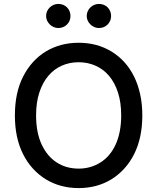

<svg xmlns="http://www.w3.org/2000/svg" viewBox="-20 -957 808 987"><path d="M99.1 -563.9Q120.4 -605.8 149.9 -638.1Q179.3 -670.5 215.7 -692.5Q252.1 -714.5 294.6 -725.9Q337 -737.2 384.2 -737.2Q478.7 -737.2 552.6 -692.5Q589.5 -670.1 619 -637.8Q648.4 -605.5 669 -563.9Q689.6 -522.4 700.6 -472.1Q711.6 -421.9 711.6 -363.6Q711.6 -247.5 669 -163.7Q647.7 -121.8 618.1 -89.5Q588.4 -57.2 552.2 -35Q516 -12.8 473.5 -1.4Q431.1 9.9 384.2 9.9Q337.4 9.9 294.9 -1.4Q252.5 -12.8 216.1 -35Q179.7 -57.2 150 -89.5Q120.4 -121.8 99.1 -163.7Q56.5 -247.5 56.5 -363.6Q56.5 -480.5 99.1 -563.9ZM194.2 -214.1Q223 -152.7 272.2 -121.4Q321.4 -90.2 384.2 -90.2Q415.5 -90.2 443.5 -98.2Q471.6 -106.2 496.4 -121.8Q521.3 -137.4 541 -160.7Q560.7 -183.9 574.6 -214.3Q588.4 -244.7 595.7 -282.1Q603 -319.6 603 -363.6Q603 -430.4 586.5 -481.4Q570 -532.3 540.7 -566.9Q511.4 -601.6 471.2 -619.3Q431.1 -637.1 384.2 -637.1Q337.4 -637.1 297.4 -619.3Q257.5 -601.6 228.2 -566.9Q198.9 -532.3 182.2 -481.4Q165.5 -430.4 165.5 -363.6Q165.5 -275.6 194.2 -214.1ZM425.8 -874.6Q425.8 -887.4 430.8 -898.8Q435.7 -910.2 444.4 -918.7Q453.1 -927.2 464.5 -932Q475.9 -936.8 488.6 -936.8Q502.1 -936.8 513.5 -932.2Q524.9 -927.6 533.2 -919.2Q541.5 -910.9 546.3 -899.5Q551.1 -888.1 551.1 -874.6Q551.1 -861.5 546.3 -850.3Q541.5 -839.1 533 -830.8Q524.5 -822.4 513.1 -817.6Q501.8 -812.9 488.6 -812.9Q476.2 -812.9 464.8 -817.8Q453.5 -822.8 444.8 -831.3Q436.1 -839.8 430.9 -851Q425.8 -862.2 425.8 -874.6ZM279.8 -936.8Q293.3 -936.8 304.7 -932.2Q316.1 -927.6 324.4 -919.2Q332.7 -910.9 337.5 -899.5Q342.3 -888.1 342.3 -874.6Q342.3 -861.5 337.5 -850.3Q332.7 -839.1 324.2 -830.8Q315.7 -822.4 304.3 -817.6Q293 -812.9 279.8 -812.9Q267.4 -812.9 256 -817.8Q244.7 -822.8 236 -831.3Q227.3 -839.8 222.1 -851Q217 -862.2 217 -874.6Q217 -887.4 221.9 -898.8Q226.9 -910.2 235.6 -918.7Q244.3 -927.2 255.7 -932Q267 -936.8 279.8 -936.8Z"/></svg>

Font: Inter P Medium
Style: Regular
Weight: 500
Designer: Rasmus Andersson
Foundry: rsms
Version: Version 3.018;git-588b23468